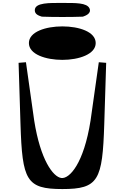

<svg xmlns="http://www.w3.org/2000/svg" viewBox="-20 -1291 857 1302"><path d="M106 -865 119 -449C131 -68 158 -9 403 -9C648 -9 675 -68 687 -449L700 -865L650 -869L594 -473C548 -181 451 -77 396 -84C340 -91 254 -207 212 -473L156 -869ZM403 -885C515 -885 629 -923 629 -999C629 -1076 515 -1112 403 -1112C291 -1112 176 -1076 176 -999C176 -922 291 -885 403 -885ZM542 -1178C559 -1184 602 -1199 587 -1234C569 -1273 491 -1271 403 -1271C319 -1271 215 -1275 216 -1221C216 -1193 245 -1184 264 -1178C345 -1175 461 -1175 542 -1178Z"/></svg>

Font: Venom Sans
Style: Bd
Weight: 700
Version: Version 1.001